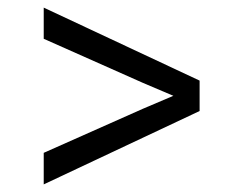

<svg xmlns="http://www.w3.org/2000/svg" viewBox="-20 -544 640 505"><path d="M95 -142V-59L505 -252V-332L95 -524V-442L356 -326L436 -292L356 -258Z"/></svg>

Font: Kreadon Medium
Style: Regular
Weight: 500
Designer: kohakuno
Foundry: StudioGnu
Version: Version 1.000;Glyphs 3.1.2 (3151)